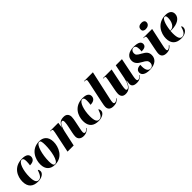

<svg xmlns="http://www.w3.org/2000/svg" viewBox="360 -2294 3823 3823"><g transform="rotate(-45 2271.5 -382.0)"><path d="M255 9C364 9 434 -46 434 -103C434 -138 422 -154 411 -162C375 -61 344 -4 280 -4C225 -4 195 -56 195 -183C195 -358 252 -531 326 -531C355 -531 375 -512 375 -447C375 -405 372 -369 366 -335C472 -335 506 -389 506 -442C506 -498 465 -543 350 -543C106 -543 30 -350 30 -213C30 -57 116 9 255 9Z M733 10C951 10 1031 -194 1031 -333C1031 -484 941 -546 834 -546C605 -546 524 -348 524 -204C524 -60 606 10 733 10ZM740 0C704 0 687 -32 687 -123C687 -312 747 -536 824 -536C859 -536 869 -498 869 -409C869 -238 823 0 740 0Z M1537 10C1615 10 1659 -26 1688 -65L1682 -73C1667 -55 1640 -20 1606 -20C1587 -20 1575 -34 1575 -61C1575 -88 1581 -116 1588 -152L1621 -314C1628 -349 1637 -394 1637 -429C1637 -491 1607 -546 1521 -546C1435 -546 1388 -518 1349 -417H1347L1363 -536H1133L1132 -526H1151C1185 -526 1188 -514 1188 -497C1188 -483 1184 -462 1181 -446L1088 0H1261L1333 -332C1351 -414 1388 -508 1439 -508C1466 -508 1467 -476 1467 -452C1467 -420 1457 -370 1452 -345L1422 -202C1413 -159 1409 -126 1409 -101C1409 -33 1458 10 1537 10Z M1960 9C2069 9 2139 -46 2139 -103C2139 -138 2127 -154 2116 -162C2080 -61 2049 -4 1985 -4C1930 -4 1900 -56 1900 -183C1900 -358 1957 -531 2031 -531C2060 -531 2080 -512 2080 -447C2080 -405 2077 -369 2071 -335C2177 -335 2211 -389 2211 -442C2211 -498 2170 -543 2055 -543C1811 -543 1735 -350 1735 -213C1735 -57 1821 9 1960 9Z M2376 10C2464 10 2494 -19 2528 -59L2521 -68C2500 -44 2478 -21 2448 -21C2425 -21 2415 -32 2415 -60C2415 -76 2418 -106 2427 -146L2562 -760H2314L2312 -750H2329C2367 -750 2370 -734 2370 -716C2370 -704 2366 -684 2362 -667L2267 -217C2254 -154 2249 -124 2249 -99C2249 -26 2296 10 2376 10Z M3034 10C3115 10 3149 -22 3181 -63L3175 -70C3154 -41 3124 -16 3098 -16C3077 -16 3066 -30 3066 -61C3066 -80 3069 -105 3075 -136L3156 -536H2982L2922 -237C2901 -127 2855 -35 2806 -35C2788 -35 2778 -46 2778 -75C2778 -94 2781 -131 2789 -168L2865 -536H2620L2619 -526H2641C2674 -526 2677 -517 2677 -498C2677 -487 2675 -473 2669 -440L2625 -212C2618 -178 2611 -134 2611 -103C2611 -43 2637 9 2722 9C2805 9 2876 -37 2914 -168H2920C2918 -158 2911 -98 2911 -79C2911 -34 2936 10 3034 10Z M3396 10C3558 10 3635 -69 3635 -172C3635 -250 3599 -289 3507 -339C3427 -382 3406 -403 3406 -447C3406 -502 3440 -536 3478 -536C3525 -536 3544 -501 3545 -427C3545 -409 3544 -389 3541 -367C3622 -367 3672 -390 3672 -451C3672 -502 3635 -546 3492 -546C3348 -546 3269 -480 3269 -379C3269 -303 3314 -255 3397 -211C3480 -167 3505 -142 3505 -87C3505 -35 3474 0 3428 0C3375 0 3333 -36 3333 -154C3333 -167 3333 -181 3335 -197C3259 -197 3209 -165 3209 -101C3209 -30 3280 10 3396 10Z M3916 -622C3971 -622 4023 -652 4023 -710C4023 -757 3984 -774 3941 -774C3888 -774 3837 -752 3837 -685C3837 -641 3872 -622 3916 -622ZM3871 10C3948 10 3986 -24 4020 -64L4013 -73C3992 -49 3961 -19 3936 -19C3915 -19 3910 -34 3909 -55C3909 -78 3913 -105 3922 -145L4006 -536H3757L3755 -526H3768C3806 -526 3814 -517 3814 -493C3814 -473 3810 -451 3805 -428L3761 -210C3748 -147 3745 -117 3745 -99C3745 -26 3791 10 3871 10Z M4289 10C4412 10 4469 -58 4469 -115C4469 -147 4460 -159 4448 -163C4423 -68 4386 -2 4319 -2C4266 -2 4234 -46 4234 -186C4234 -195 4235 -236 4237 -248H4272C4429 -248 4543 -316 4543 -426C4543 -501 4488 -546 4390 -546C4151 -546 4065 -347 4065 -208C4065 -56 4151 10 4289 10ZM4251 -258H4238C4259 -436 4307 -532 4350 -532C4378 -532 4388 -515 4388 -467C4388 -370 4343 -258 4251 -258Z"/></g></svg>

Font: Noto Serif Display Condensed Black
Style: Italic
Weight: 900
Width: 3
Italic angle: -12°
Designer: Monotype Design Team
Foundry: Monotype Imaging Inc.
Version: Version 2.009